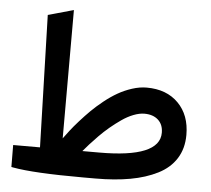

<svg xmlns="http://www.w3.org/2000/svg" viewBox="-50 -734 864 787"><g transform="rotate(5 382.0 -340.0)"><path d="M625.5 -210.4Q625.5 -244.1 604.5 -263.2Q583.5 -282.2 547.9 -282.2Q527.3 -282.2 502.9 -272.7Q478.5 -263.2 455.1 -246.8Q431.6 -230.5 409.7 -212.2Q387.7 -193.8 367.2 -172.9Q346.7 -151.9 333 -136.7Q319.3 -121.6 307.6 -107.4H377Q625.5 -107.4 625.5 -210.4ZM547.9 -389.6Q629.9 -389.6 678.2 -340.8Q726.6 -292 726.6 -210.4Q726.6 -154.3 700.4 -113Q674.3 -71.8 625.7 -47.4Q577.1 -22.9 513.9 -11.5Q450.7 0 370.6 0H318.8Q116.2 0 31.2 -15.6L23.4 -17.1V-25.4L22.9 -97.7V-107.4H32.7H133.3L117.7 -650.9L125 -652.8L210.4 -676.8L222.7 -680.2V-667.5V-152.3Q235.4 -169.4 248.3 -186.3Q261.2 -203.1 283.2 -227.8Q305.2 -252.4 326.4 -273.4Q347.7 -294.4 375.5 -316.7Q403.3 -338.9 430.2 -354.2Q457 -369.6 488 -379.6Q519 -389.6 547.9 -389.6Z"/></g></svg>

Font: Samim Medium FD
Style: Medium-FD
Weight: 500
Foundry: DejaVu fonts team - Redesigned by Saber Rastikerdar
Version: Version 4.0.5